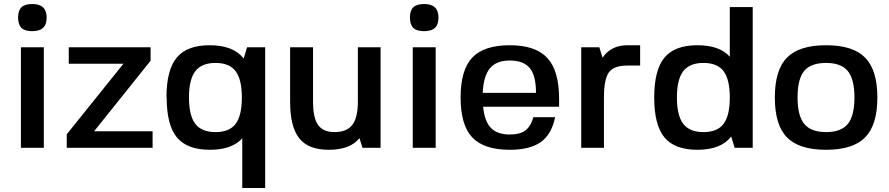

<svg xmlns="http://www.w3.org/2000/svg" viewBox="-20 -735 4424 955"><path d="M198 0H84V-500H198ZM141 -715Q212 -715 212 -648Q212 -613 194.5 -596.5Q177 -580 140 -580Q103 -580 86.5 -596.5Q70 -613 70 -648Q70 -683 87 -699Q104 -715 141 -715Z M448 -82H739V0H312V-67L594 -418H322V-500H729V-433Z M809 -250H808Q808 -387 859 -448.5Q910 -510 1023 -510Q1141 -510 1192 -444L1209 -500H1299V200H1185V-47Q1134 10 1024 10Q911 10 860 -51.5Q809 -113 809 -250ZM1152 -381Q1121 -422 1052 -422Q983 -422 951.5 -381Q920 -340 920 -250Q920 -160 951.5 -119Q983 -78 1052 -78Q1121 -78 1152 -119Q1183 -160 1183 -250Q1183 -340 1152 -381Z M1768 -48Q1722 10 1615 10Q1514 10 1468.5 -47Q1423 -104 1423 -230V-500H1537V-230Q1537 -149 1562 -113.5Q1587 -78 1644 -78Q1705 -78 1732.5 -114Q1760 -150 1760 -230V-500H1873V0H1783Z M2147 0H2033V-500H2147ZM2090 -715Q2161 -715 2161 -648Q2161 -613 2143.5 -596.5Q2126 -580 2089 -580Q2052 -580 2035.5 -596.5Q2019 -613 2019 -648Q2019 -683 2036 -699Q2053 -715 2090 -715Z M2761 -204H2383Q2390 -132 2421.5 -99Q2453 -66 2516 -66Q2566 -66 2593 -86Q2620 -106 2633 -152H2741Q2724 -67 2670 -28.5Q2616 10 2516 10Q2387 10 2329 -51.5Q2271 -113 2271 -250Q2271 -387 2329 -448.5Q2387 -510 2516 -510Q2644 -510 2702.5 -446.5Q2761 -383 2761 -243ZM2515 -434Q2449 -434 2417 -395.5Q2385 -357 2381 -273H2646Q2646 -359 2615 -396.5Q2584 -434 2515 -434Z M2984 -250V0H2871V-500H2961L2977 -448Q3019 -510 3101 -510H3164V-409H3101Q3033 -409 3008.5 -375Q2984 -341 2984 -250Z M3617 -56Q3566 10 3449 10Q3336 10 3285 -51.5Q3234 -113 3234 -250Q3234 -387 3285 -448.5Q3336 -510 3449 -510Q3559 -510 3610 -453V-700H3724V0H3634ZM3378.5 -119Q3410 -78 3479 -78Q3548 -78 3579 -119Q3610 -160 3610 -250Q3610 -340 3579 -381Q3548 -422 3479 -422Q3410 -422 3378.5 -381Q3347 -340 3347 -250Q3347 -160 3378.5 -119Z M3894.5 -448.5Q3955 -510 4089 -510Q4223 -510 4283.5 -448Q4344 -386 4344 -250Q4344 -114 4283.5 -52Q4223 10 4089 10Q3955 10 3894.5 -51.5Q3834 -113 3834 -250Q3834 -387 3894.5 -448.5ZM3947 -250Q3947 -159 3980.5 -118.5Q4014 -78 4089 -78Q4164 -78 4197 -118.5Q4230 -159 4230 -250Q4230 -341 4197 -381.5Q4164 -422 4089 -422Q4013 -422 3980 -382Q3947 -342 3947 -250Z"/></svg>

Font: Fivo Sans Med
Style: Regular
Weight: 450
Designer: Alexander Slobzheninov
Foundry: Alexander Slobzheninov
Version: 1.0